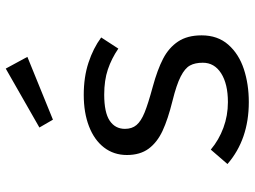

<svg xmlns="http://www.w3.org/2000/svg" viewBox="-127 -730 869 655"><g transform="rotate(-90 307.5 -402.5)"><path d="M421 -145.1Q421 -171.8 411.5 -189Q402.1 -206.2 374.1 -220.5Q346.2 -234.9 290.3 -248.7Q228.2 -264.1 189 -282.3Q149.7 -300.5 127.9 -329.7Q106.2 -359 106.2 -404.1Q106.2 -448.7 131.8 -482.1Q157.4 -515.4 203.8 -533.3Q250.3 -551.3 311.3 -551.3Q372.3 -551.3 421.3 -535.1Q470.3 -519 507.2 -491.8L469.2 -433.3Q435.4 -456.4 398.2 -469Q361 -481.5 312.3 -481.5Q251.3 -481.5 223.3 -462.8Q195.4 -444.1 195.4 -410.8Q195.4 -386.7 208.5 -371.3Q221.5 -355.9 251 -343.8Q280.5 -331.8 339 -315.9Q397.4 -300 434.9 -280.5Q472.3 -261 493.3 -229.5Q514.4 -197.9 514.4 -149.2Q514.4 -94.4 482.6 -58.2Q450.8 -22.1 399.2 -5.1Q347.7 11.8 286.7 11.8Q159.5 11.8 75.4 -61L124.6 -117.9Q157.4 -90.3 199 -74.9Q240.5 -59.5 286.7 -59.5Q348.7 -59.5 384.9 -82.6Q421 -105.6 421 -145.1ZM200 -702.6 401 -817.4 441 -743.6 226.7 -656.4Z"/></g></svg>

Font: Fira Code Fixed
Style: Regular
Weight: 400
Monospace: yes
Designer: Carrois Corporate, Edenspiekermann AG, Nikita Prokopov
Foundry: Carrois Corporate, Edenspiekermann AG, Nikita Prokopov
Version: Version 5.002